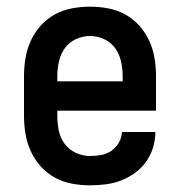

<svg xmlns="http://www.w3.org/2000/svg" viewBox="-20 -548 540 576"><path d="M250 8Q223 8 196 3Q169 -2 145 -15Q121 -28 102.5 -48.5Q84 -69 72.5 -94Q61 -119 56.5 -146Q52 -173 52 -200V-320Q52 -347 56.5 -374Q61 -401 72.5 -426Q84 -451 102.5 -471.5Q121 -492 145 -505Q169 -518 196 -523Q223 -528 250 -528Q277 -528 304 -523Q331 -518 355 -505Q379 -492 397.5 -471.5Q416 -451 427.5 -426Q439 -401 443.5 -374Q448 -347 448 -320V-216H152V-200Q152 -178 156.5 -156Q161 -134 174 -116.5Q187 -99 207.5 -89.5Q228 -80 250 -80Q267 -80 283.5 -83Q300 -86 314 -95.5Q328 -105 336.5 -120Q345 -135 346 -152H446Q446 -128 439 -105Q432 -82 418 -62.5Q404 -43 384.5 -29Q365 -15 343 -6.5Q321 2 297 5Q273 8 250 8ZM348 -304V-320Q348 -342 343 -364Q338 -386 325.5 -403.5Q313 -421 292.5 -430.5Q272 -440 250 -440Q228 -440 207.5 -430.5Q187 -421 174.5 -403.5Q162 -386 157 -364Q152 -342 152 -320V-304Z"/></svg>

Font: Iosevka Semibold
Style: Regular
Weight: 600
Monospace: yes
Designer: Belleve Invis
Foundry: Belleve Invis
Version: Version 33.2.3; ttfautohint (v1.8.4)